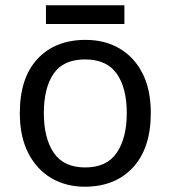

<svg xmlns="http://www.w3.org/2000/svg" viewBox="-20 -697 645 727"><path d="M551 -269Q551 -136 483.5 -63Q416 10 301 10Q230 10 174.5 -22.5Q119 -55 87 -117.5Q55 -180 55 -269Q55 -402 122 -474Q189 -546 304 -546Q377 -546 432.5 -513.5Q488 -481 519.5 -419.5Q551 -358 551 -269ZM146 -269Q146 -174 183.5 -118.5Q221 -63 303 -63Q384 -63 422 -118.5Q460 -174 460 -269Q460 -364 422 -418Q384 -472 302 -472Q220 -472 183 -418Q146 -364 146 -269ZM451 -677V-606H154V-677Z"/></svg>

Font: Noto Sans Tirhuta
Style: Regular
Weight: 400
Designer: Monotype Design Team
Foundry: Monotype Imaging Inc.
Version: Version 2.003; ttfautohint (v1.8.4.7-5d5b)